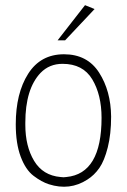

<svg xmlns="http://www.w3.org/2000/svg" viewBox="-20 -720 491 743"><path d="M410 -269Q410 -201 397 -149.5Q384 -98 364.5 -70Q345 -42 318 -25Q250 19 169 -7Q141 -16 110 -39.5Q79 -63 60 -114Q41 -165 41 -239Q41 -359 89 -434.5Q137 -510 227.5 -510Q318 -510 363.5 -439Q409 -368 410 -269ZM214 -35 226 -34 237 -35Q373 -48 373 -264Q373 -353 337 -413Q301 -473 222 -473Q171 -473 137 -438Q78 -376 78 -245V-237Q78 -154 112 -97.5Q146 -41 214 -35ZM346 -685 232 -564H203L309 -700Z"/></svg>

Font: Bubbler One
Style: Regular
Weight: 400
Designer: Brenda Gallo (gbrenda1987@gmail.com)
Foundry: Brenda Gallo
Version: Version 1.003